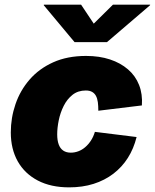

<svg xmlns="http://www.w3.org/2000/svg" viewBox="-20 -786 658 816"><path d="M273.9 10.3Q196.3 10.3 140.6 -18.8Q85 -47.9 55.4 -100.3Q25.9 -152.8 25.9 -223.1Q25.9 -285.2 45.9 -343.5Q65.9 -401.9 106 -448Q146 -494.1 206.1 -521.2Q266.1 -548.3 345.7 -548.3Q402.3 -548.3 447.3 -533.4Q492.2 -518.6 523.9 -491.2Q555.7 -463.9 571 -425Q586.4 -386.2 583 -337.9L397.9 -315.4Q397.9 -335.9 395.8 -351.8Q393.6 -367.7 387.7 -378.7Q381.8 -389.6 371.3 -395.5Q360.8 -401.4 344.7 -401.4Q311.5 -401.4 288.3 -383.1Q265.1 -364.7 250.7 -335.9Q236.3 -307.1 229.7 -274.9Q223.1 -242.7 223.1 -214.8Q223.1 -189.5 229.5 -172.1Q235.8 -154.8 248.8 -146Q261.7 -137.2 280.8 -137.2Q297.4 -137.2 313 -143.1Q328.6 -148.9 342 -160.4Q355.5 -171.9 366.2 -188.2Q377 -204.6 383.3 -225.6L560.5 -203.6Q548.3 -154.3 523.4 -115Q498.5 -75.7 461.7 -47.6Q424.8 -19.5 377.7 -4.6Q330.6 10.3 273.9 10.3ZM324.7 -766.1 378.4 -685.5 460 -766.1H618.2L617.7 -763.7L434.6 -606.9H296.9L166 -763.7L166.5 -766.1Z"/></svg>

Font: Inter 17pt Black
Style: Italic
Weight: 900
Italic angle: -9.3988°
Version: Version 4.001;git-66647c0bb